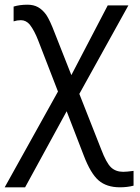

<svg xmlns="http://www.w3.org/2000/svg" viewBox="-30 -558 596 818"><path d="M28 -530V-467Q43 -472 59 -472Q81 -472 97 -453Q117 -427 133 -385L217 -168L-10 240H77L254 -84L327 105Q356 181 390 210.5Q424 240 481 240Q512 240 539 233V170Q509 174 495 174Q463 174 443 155Q423 136 401 78L308 -158L517 -535H429L274 -238L203 -418Q183 -471 167 -495Q151 -517 132 -527.5Q113 -538 87 -538Q54 -538 28 -530Z"/></svg>

Font: OpenSansMMV
Style: Regular
Weight: 400
Designer: Steve Matteson
Foundry: Ascender Corporation
Version: Version 4.000